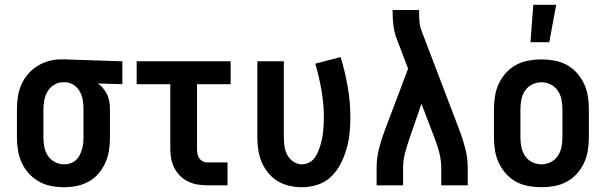

<svg xmlns="http://www.w3.org/2000/svg" viewBox="-20 -777 2540 805"><path d="M249 8Q222 8 195 3Q168 -2 144 -15.5Q120 -29 101.5 -49Q83 -69 71.5 -94Q60 -119 55.5 -146Q51 -173 51 -200V-320Q51 -346 55 -372Q59 -398 69.5 -422Q80 -446 97 -466Q114 -486 136.5 -500Q159 -514 184 -521Q209 -528 235 -528H250L493 -520V-424L391 -427Q403 -418 413 -406Q423 -394 429.5 -380Q436 -366 438.5 -350.5Q441 -335 441 -320V-200Q441 -173 437 -146.5Q433 -120 422 -95.5Q411 -71 393.5 -50Q376 -29 352.5 -16Q329 -3 302.5 2.5Q276 8 249 8ZM249 -88Q262 -88 274.5 -92Q287 -96 297 -104.5Q307 -113 313 -124.5Q319 -136 323 -148.5Q327 -161 328.5 -174Q330 -187 330 -200V-320Q330 -339 327 -357.5Q324 -376 315 -392.5Q306 -409 290.5 -420Q275 -431 256 -432H244Q224 -432 207 -421.5Q190 -411 180 -394.5Q170 -378 166 -358.5Q162 -339 162 -320V-200Q162 -180 166 -160Q170 -140 181 -123.5Q192 -107 210.5 -97.5Q229 -88 249 -88Z M849 0Q828 0 807.5 -3.5Q787 -7 768.5 -16Q750 -25 735 -40Q720 -55 710.5 -74Q701 -93 697.5 -113.5Q694 -134 694 -155V-424H553V-520H947V-424H806V-155Q806 -144 807.5 -134Q809 -124 814.5 -115Q820 -106 829.5 -101Q839 -96 849 -96H934V0Z M1246 8Q1219 8 1193 2Q1167 -4 1144.5 -17.5Q1122 -31 1105 -51.5Q1088 -72 1077.5 -96.5Q1067 -121 1063 -147.5Q1059 -174 1059 -200V-520H1170V-200Q1170 -181 1173 -162Q1176 -143 1185 -126.5Q1194 -110 1210.5 -99Q1227 -88 1245 -88Q1260 -88 1274 -94.5Q1288 -101 1297 -112.5Q1306 -124 1312 -137.5Q1318 -151 1322.5 -165.5Q1327 -180 1330 -194.5Q1333 -209 1334.5 -223.5Q1336 -238 1337 -253Q1338 -268 1338 -283Q1338 -340 1328 -397.5Q1318 -455 1302 -510L1408 -538Q1427 -476 1438 -412Q1449 -348 1449 -283Q1449 -250 1445.5 -217Q1442 -184 1432.5 -151.5Q1423 -119 1407.5 -89Q1392 -59 1368 -36Q1344 -13 1311.5 -2.5Q1279 8 1246 8Z M1559 0V-74Q1559 -113 1568.5 -151.5Q1578 -190 1592 -227L1691 -489L1643 -615Q1633 -642 1629.5 -670.5Q1626 -699 1626 -728V-735H1737V-728Q1737 -708 1738.5 -688Q1740 -668 1747 -649L1908 -227Q1922 -190 1931.5 -151.5Q1941 -113 1941 -74V0H1830V-74Q1830 -104 1822.5 -134Q1815 -164 1804 -193L1747 -342L1696 -194Q1686 -165 1678 -135Q1670 -105 1670 -74V0Z M2250 8Q2223 8 2195.5 3Q2168 -2 2144 -15Q2120 -28 2101.5 -48.5Q2083 -69 2071.5 -93.5Q2060 -118 2055.5 -145.5Q2051 -173 2051 -200V-320Q2051 -347 2055.5 -374.5Q2060 -402 2071.5 -426.5Q2083 -451 2101.5 -471.5Q2120 -492 2144 -505Q2168 -518 2195.5 -523Q2223 -528 2250 -528Q2277 -528 2304.5 -523Q2332 -518 2356 -505Q2380 -492 2398.5 -471.5Q2417 -451 2428.5 -426.5Q2440 -402 2444.5 -374.5Q2449 -347 2449 -320V-200Q2449 -173 2444.5 -145.5Q2440 -118 2428.5 -93.5Q2417 -69 2398.5 -48.5Q2380 -28 2356 -15Q2332 -2 2304.5 3Q2277 8 2250 8ZM2250 -88Q2270 -88 2288.5 -97Q2307 -106 2318.5 -123Q2330 -140 2334 -160Q2338 -180 2338 -200V-320Q2338 -340 2334 -360Q2330 -380 2318.5 -397Q2307 -414 2288.5 -423Q2270 -432 2250 -432Q2230 -432 2211.5 -423Q2193 -414 2181.5 -397Q2170 -380 2166 -360Q2162 -340 2162 -320V-200Q2162 -180 2166 -160Q2170 -140 2181.5 -123Q2193 -106 2211.5 -97Q2230 -88 2250 -88ZM2204 -600 2216 -757H2312L2283 -600Z"/></svg>

Font: Iosevka Curly
Style: Bold
Weight: 700
Monospace: yes
Designer: Belleve Invis
Foundry: Belleve Invis
Version: Version 22.1.2; ttfautohint (v1.8.4)